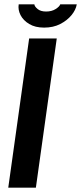

<svg xmlns="http://www.w3.org/2000/svg" viewBox="-20 -863 373 883"><path d="M18 0 114 -686H241L145 0ZM183 -736Q142 -736 114.5 -752.5Q87 -769 74.5 -793.5Q62 -818 66 -843H138Q139 -833 153 -821.5Q167 -810 192 -810Q218 -810 236 -821.5Q254 -833 257 -843H333Q329 -818 309 -793.5Q289 -769 257 -752.5Q225 -736 183 -736Z"/></svg>

Font: Archivo Narrow
Style: Bold Italic
Weight: 700
Italic angle: -8°
Designer: Hector Gatti
Foundry: Omnibus-Type
Version: Version 3.002